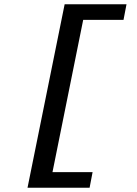

<svg xmlns="http://www.w3.org/2000/svg" viewBox="-20 -728 640 900"><path d="M109 152 283 -708H573L559 -635H370L226 79H414L400 152Z"/></svg>

Font: Source Code Pro ExtraLight
Style: Bold Italic
Weight: 700
Italic angle: -11°
Monospace: yes
Version: Version 1.016;hotconv 1.0.116;makeotfexe 2.5.65601